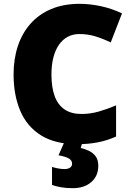

<svg xmlns="http://www.w3.org/2000/svg" viewBox="-20 -744 689 1004"><path d="M395 -566Q361 -566 334 -551.5Q307 -537 288 -509.5Q269 -482 259 -443Q249 -404 249 -354Q249 -287 266 -241Q283 -195 318 -171.5Q353 -148 406 -148Q453 -148 497.5 -161Q542 -174 587 -193V-30Q540 -9 490.5 0.5Q441 10 385 10Q269 10 195 -36Q121 -82 86 -164.5Q51 -247 51 -355Q51 -436 73.5 -503.5Q96 -571 140 -620.5Q184 -670 248.5 -697Q313 -724 397 -724Q449 -724 506 -712Q563 -700 618 -674L559 -522Q520 -541 480 -553.5Q440 -566 395 -566ZM494 123Q494 176 457.5 208Q421 240 360 240Q326 240 298 235Q270 230 252 223V129Q269 134 285 137Q301 140 317 140Q336 140 346.5 132.5Q357 125 357 112Q357 95 340.5 85Q324 75 286 68L316 0H411L402 30Q422 34 443.5 44Q465 54 479.5 72.5Q494 91 494 123Z"/></svg>

Font: Noto Sans Devanagari Black
Style: Regular
Weight: 900
Version: Version 2.003